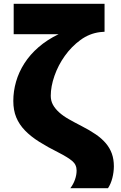

<svg xmlns="http://www.w3.org/2000/svg" viewBox="-20 -760 634 1010"><path d="M50 -229Q50 -280 64.5 -330.5Q79 -381 108.5 -427Q138 -473 183 -512Q228 -551 288 -580H52V-740H530V-593L506 -591Q450 -584 403 -549.5Q356 -515 321 -466Q286 -417 266.5 -361Q247 -305 247 -256Q247 -230 258.5 -209Q270 -188 291 -169Q312 -150 342 -133Q372 -116 409 -97Q452 -75 484 -53Q516 -31 537 -6Q558 19 568.5 48.5Q579 78 579 115Q579 129 577 145Q575 161 571 176.5Q567 192 561 206Q555 220 548 230H350Q366 209 374.5 184.5Q383 160 383 137Q383 106 359.5 86.5Q336 67 289 43Q231 14 186.5 -14Q142 -42 111.5 -73.5Q81 -105 65.5 -142.5Q50 -180 50 -229Z"/></svg>

Font: OA Gothic ExtraBold
Style: Regular
Weight: 800
Designer: Choi Chi-young, Lee Jaesang, Lee Juhyun, Han Dohee
Foundry: DDUNGSANG CORP.
Version: Version 1.000;Build 20210203